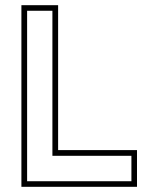

<svg xmlns="http://www.w3.org/2000/svg" viewBox="-20 -720 586 740"><path d="M62.5 0V-700H204V-141.5H508V0ZM84.5 -21.5H486.5V-119.5H182V-678.5H84.5Z"/></svg>

Font: Tourney Thin ExtraLight
Style: Regular
Weight: 250
Version: Version 1.015